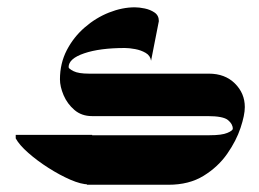

<svg xmlns="http://www.w3.org/2000/svg" viewBox="-20 -509 715 530"><path d="M224.6 0Q204.1 0 174.3 -12.9Q144.5 -25.9 113.5 -45.7Q82.5 -65.4 57.9 -87.2Q33.2 -108.9 23.4 -127V-136.7H234.4V0ZM219.7 -135.7H558.6Q592.3 -135.7 607.4 -142.1Q622.6 -148.4 622.6 -153.8Q622.6 -166.5 609.4 -177.5Q596.2 -188.5 553.2 -188.5H233.9Q205.1 -188.5 185.3 -205.6Q165.5 -222.7 155.5 -246.3Q145.5 -270 145.5 -290Q145.5 -334 164.3 -370.4Q183.1 -406.7 213.9 -433.3Q244.6 -460 281 -474.4Q317.4 -488.8 352.1 -488.8Q364.3 -488.8 379.6 -485.6Q395 -482.4 406.7 -474.4Q418.5 -466.3 418.5 -450.7L397 -341.3Q395 -355.5 382.1 -363Q369.1 -370.6 353 -373.5Q336.9 -376.5 324.7 -376.5Q255.4 -376.5 212.4 -361.8Q169.4 -347.2 169.4 -323.7Q169.4 -319.3 183.1 -312.5Q196.8 -305.7 225.6 -305.7H556.6Q601.1 -305.7 628.4 -278.6Q655.8 -251.5 655.8 -213.4Q655.8 -191.4 644 -156Q632.3 -120.6 607.2 -84.5Q582 -48.3 542 -23.7Q502 1 445.3 1H219.7Z"/></svg>

Font: Lateef ExtraBold
Style: Regular
Weight: 800
Designer: SIL International
Foundry: SIL International
Version: Version 4.200